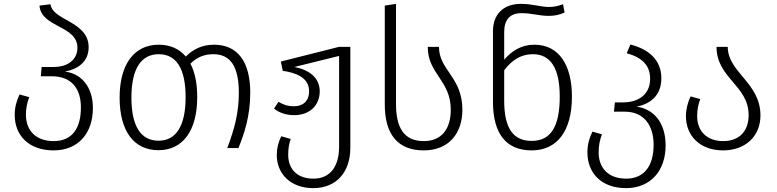

<svg xmlns="http://www.w3.org/2000/svg" viewBox="-20 -765 4013 992"><path d="M315 -395C379 -407 438 -443 438 -521C438 -656 251 -658 241 -743L184 -736C193 -621 380 -635 380 -518C380 -456 329 -419 259 -419H195L191 -371H247C348 -371 398 -309 398 -210C398 -103 354 -36 257 -36C168 -36 114 -88 114 -172C114 -205 120 -234 131 -263L81 -277C65 -243 56 -210 56 -171C56 -67 127 12 257 12C383 12 460 -75 460 -207C460 -323 393 -387 315 -395Z M1086 -534C1026 -534 979 -512 940 -473C906 -513 859 -534 800 -534C672 -534 598 -431 598 -261C598 -91 669 11 799 11C926 11 999 -92 999 -263C999 -334 987 -392 964 -436C997 -469 1035 -485 1082 -485C1167 -485 1214 -427 1214 -285C1214 -182 1191 -97 1154 0H1212C1241 -72 1273 -164 1273 -286C1273 -447 1207 -534 1086 -534ZM799 -38C707 -38 659 -114 659 -261C659 -411 710 -485 800 -485C891 -485 939 -411 939 -263C939 -113 889 -38 799 -38Z M1732 -523 1431 -447 1441 -399C1505 -390 1577 -366 1577 -294C1577 -242 1545 -216 1499 -216C1462 -216 1439 -227 1419 -239L1396 -204C1419 -185 1454 -170 1500 -170C1578 -170 1632 -219 1632 -294C1631 -364 1578 -404 1501 -419L1732 -476V-8C1732 92 1689 158 1599 158C1519 158 1469 112 1469 34C1469 6 1473 -22 1482 -47L1433 -61C1418 -30 1410 1 1410 36C1410 130 1478 207 1599 207C1719 207 1790 123 1790 -1V-523Z M1968 -225C1968 -69 2037 12 2169 12C2301 12 2369 -78 2369 -198C2369 -367 2248 -402 2248 -523H2190C2190 -383 2309 -350 2309 -198C2309 -97 2260 -36 2170 -36C2068 -36 2026 -103 2026 -229V-745L1968 -736Z M2741 -534C2672 -534 2624 -501 2585 -457V-600C2585 -662 2614 -697 2674 -697C2730 -697 2762 -683 2816 -683C2842 -683 2867 -687 2897 -700L2889 -743C2859 -732 2837 -729 2816 -729C2773 -729 2733 -745 2671 -745C2583 -745 2527 -693 2527 -604V-236C2528 -74 2595 12 2727 12C2857 12 2935 -86 2935 -266C2935 -426 2870 -534 2741 -534ZM2727 -37C2631 -37 2585 -103 2585 -244V-402C2623 -452 2669 -485 2733 -485C2824 -485 2872 -414 2872 -266C2872 -108 2824 -37 2727 -37Z M3269 -214C3341 -228 3397 -272 3397 -361C3397 -455 3332 -511 3237 -535L3218 -490C3298 -468 3339 -427 3339 -358C3339 -277 3279 -236 3199 -236H3157L3152 -188H3208C3308 -188 3357 -116 3357 -17C3357 86 3313 158 3215 158C3126 158 3073 106 3073 22C3073 -12 3079 -42 3090 -71L3041 -85C3024 -50 3015 -17 3015 23C3015 127 3085 207 3215 207C3342 207 3419 116 3419 -13C3419 -135 3355 -202 3269 -214Z M3740 -523H3682C3682 -361 3848 -324 3848 -170C3848 -92 3804 -36 3716 -36C3634 -36 3582 -86 3582 -165C3582 -196 3587 -225 3598 -253L3548 -267C3533 -235 3524 -200 3524 -164C3524 -67 3593 12 3716 12C3828 12 3909 -58 3909 -169C3909 -338 3740 -391 3740 -523Z"/></svg>

Font: FiraGO Light
Style: Regular
Weight: 300
Designer: bBox Type
Foundry: bBox Type GmbH
Version: Version 1.001;PS 001.001;hotconv 1.0.88;makeotf.lib2.5.64775